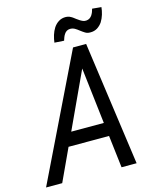

<svg xmlns="http://www.w3.org/2000/svg" viewBox="-162 -977 855 1064"><g transform="rotate(-15 266.0 -445.5)"><path d="M522.9 -886.2 470.7 -891.1C469.2 -885.3 467.3 -878.9 464.8 -872.6C462.4 -866.2 459 -860.4 455.6 -855C451.7 -849.6 447.3 -845.2 441.9 -841.8C436.5 -838.4 430.2 -836.4 422.9 -835.9C416 -835.4 409.7 -836.4 403.8 -838.9C397.9 -841.3 392.6 -844.2 387.2 -847.7C381.8 -851.1 376.5 -854.5 371.1 -858.9C365.7 -863.3 360.4 -867.2 355 -871.1C349.6 -874.5 343.8 -877.9 337.9 -880.4C332 -882.8 325.7 -883.8 318.4 -884.3C302.2 -884.8 288.1 -880.9 276.4 -873.5C264.6 -866.2 254.9 -856.4 247.1 -844.7C239.3 -832.5 233.4 -819.3 229 -805.2C224.6 -790.5 221.7 -776.4 220.2 -763.2L274.9 -759.8C276.4 -765.6 278.8 -772 281.2 -778.3C283.7 -784.7 286.6 -790.5 290.5 -795.9C293.9 -801.3 298.3 -805.7 303.7 -809.1C309.1 -812.5 314.9 -814 322.3 -814.5C332.5 -814.9 341.3 -812.5 349.6 -808.1C357.9 -803.2 365.7 -797.9 373.5 -791.5C381.3 -785.2 389.6 -779.8 397.9 -774.4C406.2 -769 415.5 -766.6 426.3 -766.6C442.4 -766.1 456.5 -770 468.3 -777.3C479.5 -784.7 489.3 -793.9 497.1 -805.7C504.4 -817.4 510.3 -830.6 514.6 -844.7C519 -858.9 521.5 -872.6 522.9 -886.2ZM146.5 -185.5H378.9L400.9 0H487.3L388.2 -710.9H313L-32.2 0H60.5ZM369.6 -262.7H182.6L332 -585Z"/></g></svg>

Font: Roboto Condensed
Style: Italic
Weight: 400
Designer: Google
Version: Version 1.000;PS 001.000;hotconv 1.0.88;makeotf.lib2.5.64775